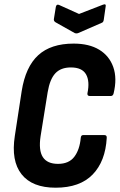

<svg xmlns="http://www.w3.org/2000/svg" viewBox="-20 -866 557 894"><path d="M239 8Q130 8 80.5 -54.5Q31 -117 49 -233L81 -442Q99 -555 158 -609Q217 -663 323 -663Q395 -663 442 -634.5Q489 -606 507.5 -553.5Q526 -501 509 -431Q506 -419 496 -419H398Q386 -419 387 -431Q399 -488 380.5 -520Q362 -552 310 -552Q263 -552 237.5 -524.5Q212 -497 202 -437L169 -232Q159 -166 179.5 -134.5Q200 -103 250 -103Q301 -103 326 -136Q351 -169 356 -224Q357 -237 367 -237H466Q478 -237 477 -224Q471 -115 411.5 -53.5Q352 8 239 8ZM459 -844Q475 -850 472 -836L463 -773Q462 -768 460 -764.5Q458 -761 452 -759L344 -712Q336 -709 328 -712L239 -762Q234 -765 232 -769Q230 -773 231 -778L240 -834Q243 -848 255 -843L348 -801Z"/></svg>

Font: Sofia Sans Condensed ExtraBold
Style: Italic
Weight: 800
Italic angle: -9°
Version: Version 4.100